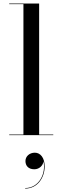

<svg xmlns="http://www.w3.org/2000/svg" viewBox="-20 -770 356 1094"><path d="M32.5 -3.5V0H283.5V-3.5H203V-750H32.5V-746.5H113.5V-3.5ZM125 147.5C125 173.5 141 194.5 175.5 194.5C205.5 194.5 226.5 171 227.5 148.5C243.5 219.5 201.5 301.5 123.5 301.5V304.5C195.5 304.5 234.5 239.5 234.5 179C234.5 128.5 210 100 178.5 100C148 100 125 121 125 147.5Z"/></svg>

Font: Bodoni* 48pt
Style: Regular
Weight: 400
Version: Version 2.3